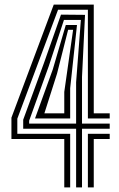

<svg xmlns="http://www.w3.org/2000/svg" viewBox="-20 -820 520 840"><path d="M261.2 0V-212H30V-305.2L215.2 -800H390.2V-324.2H460V-301.8H364.5V-777.5H234L55.8 -300.8V-234.5H287V0ZM364.5 0V-234.5H460V-212H390.2V0ZM313 0V-256.8H81.5V-296.2L173 -546.2L246.8 -756L352 -755L338.8 -483.5V-279.2H460V-256.8H338.8V0ZM107.5 -279.2H313V-459.8L333.8 -732.8H259.8L193.5 -531L107.5 -291.8ZM133.2 -301.8 210.8 -515.8 267.8 -710.5H316.8L287 -434V-301.8ZM174.2 -324.2H261.2V-417.8L299.8 -689.5H278L229.5 -497.8Z"/></svg>

Font: Big Shoulders Inline Display Thin ExtraBold
Style: Regular
Weight: 800
Version: Version 2.002